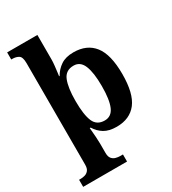

<svg xmlns="http://www.w3.org/2000/svg" viewBox="-234 -882 1113 1243"><g transform="rotate(-30 322.5 -260.0)"><path d="M13 240V187H25Q40 187 56.5 182.5Q73 178 84.5 164Q96 150 96 122V-637Q96 -683 77 -695Q58 -707 29 -707H22V-760H248V-576Q248 -558 245 -530Q242 -502 239 -480Q236 -458 236 -458H240Q262 -497 298.5 -521.5Q335 -546 393 -546Q493 -546 545.5 -479Q598 -412 598 -266Q598 -121 546.5 -54.5Q495 12 397 12Q340 12 304.5 -9.5Q269 -31 247 -68H240Q240 -68 242 -46.5Q244 -25 246 3.5Q248 32 248 53V122Q248 150 259.5 164Q271 178 288 182.5Q305 187 319 187H341V240ZM350 -62Q400 -62 422 -112.5Q444 -163 444 -265Q444 -365 422.5 -418Q401 -471 351 -471Q291 -471 269.5 -418Q248 -365 248 -266Q248 -163 269.5 -112.5Q291 -62 350 -62Z"/></g></svg>

Font: NotoSerif-Bold
Style: Regular
Weight: 700
Designer: Monotype Design Team
Foundry: Monotype Imaging Inc.
Version: Version 2.007; ttfautohint (v1.8) -l 8 -r 50 -G 200 -x 14 -D